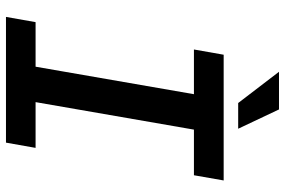

<svg xmlns="http://www.w3.org/2000/svg" viewBox="-172 -760 932 627"><g transform="rotate(90 293.5 -446.0)"><path d="M158.2 -710.9H568.8L551.8 -613.8H402.8L313 -96.7H462.4L445.3 0H34.7L51.8 -96.7H197.3L287.1 -613.8H141.1ZM399.9 -758.3H315.9L213.9 -891.6H336.9Z"/></g></svg>

Font: Roboto Mono Medium
Style: Italic
Weight: 500
Designer: Google
Version: Version 2.000985; 2015; ttfautohint (v1.3)